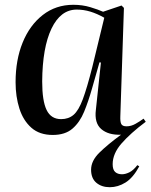

<svg xmlns="http://www.w3.org/2000/svg" viewBox="-20 -549 628 801"><path d="M200 14Q145 14 111 -16Q77 -46 61 -96Q45 -146 45 -206Q45 -299 74.5 -371.5Q104 -444 158.5 -486.5Q213 -529 286 -529Q324 -529 357 -519Q390 -509 410 -500L487 -526L497 -516L482 -64Q481 -41 486 -31.5Q491 -22 508 -22Q527 -22 545.5 -32.5Q564 -43 579 -54L588 -41Q524 7 487 49.5Q450 92 450 136Q450 159 460.5 168.5Q471 178 489 178Q503 178 519.5 170Q536 162 553 140L561 145Q535 193 503.5 212.5Q472 232 438 232Q404 232 382 213.5Q360 195 360 159Q360 122 394.5 88Q429 54 485 13Q432 15 402.5 -10.5Q373 -36 380 -91L401 -288L395 -289L364 -180Q349 -127 331 -83Q313 -39 282.5 -12.5Q252 14 200 14ZM235 -52Q266 -52 287 -70Q308 -88 325.5 -135Q343 -182 365 -269L415 -475Q385 -492 357 -500.5Q329 -509 300 -509Q233 -509 195 -430Q157 -351 156 -209Q156 -128 174.5 -90Q193 -52 235 -52Z"/></svg>

Font: Literata 72pt Medium
Style: Italic
Weight: 500
Italic angle: -2°
Designer: Latin by Veronika Burian and Jose Scaglione. Greek by Irene Vlachou. Cyrillic by Vera Evstafieva
Foundry: TypeTogether
Version: Version 3.002